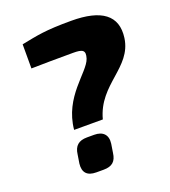

<svg xmlns="http://www.w3.org/2000/svg" viewBox="-131 -809 802 905"><g transform="rotate(-20 270.0 -356.0)"><path d="M330 -712C198 -712 159 -702 77 -686V-565C146 -566 180 -567 286 -567C333 -567 350 -560 337 -519C316 -457 182 -385 167 -224H311C354 -387 518 -407 538 -550C553 -660 481 -712 330 -712ZM248 -170H212C170 -170 148 -151 143 -110L136 -66C131 -23 151 0 197 0H234C277 0 297 -19 302 -59L309 -103C315 -147 291 -170 248 -170Z"/></g></svg>

Font: Exo 2 Extra Bold
Style: Italic
Weight: 800
Italic angle: -8°
Designer: Natanael Gama
Version: Version 1.001;PS 001.001;hotconv 1.0.88;makeotf.lib2.5.64775